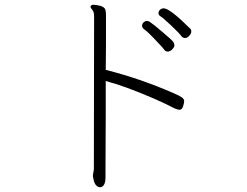

<svg xmlns="http://www.w3.org/2000/svg" viewBox="-20 -735 1040 808"><path d="M424 11V-32L425 -256V-394Q503 -374 628 -320Q678 -298 701.5 -285.5Q725 -273 735.5 -273Q746 -273 750.5 -287.5Q755 -302 755 -310Q755 -318 745.5 -325Q736 -332 708 -344Q568 -405 425 -441Q426 -504 426 -546V-673Q426 -687 423 -695.5Q420 -704 404 -710Q384 -715 372 -715Q363 -715 361 -707V-706Q361 -702 368.5 -693.5Q376 -685 376 -667L375 -22L371 2V7Q372 10 374 22Q381 53 403 53Q424 49 424 11ZM744 -582Q750 -575 759 -575Q768 -575 776.5 -584.5Q785 -594 785 -601Q785 -608 783 -612Q695 -700 669 -700Q660 -700 653.5 -694Q647 -688 647 -679.5Q647 -671 656.5 -665.5Q666 -660 700.5 -627.5Q735 -595 744 -582ZM686 -518Q696 -518 705 -527.5Q714 -537 714 -543.5Q714 -550 710 -557.5Q706 -565 664 -600Q648 -614 633 -626Q618 -638 611 -642.5Q604 -647 597.5 -647Q591 -647 584.5 -641Q578 -635 578 -627Q578 -619 585 -613Q601 -603 648 -552Q665 -535 670.5 -526.5Q676 -518 686 -518Z"/></svg>

Font: LXGW WenKai Mono TC Light
Style: Regular
Weight: 300
Designer: LXGW / Fontworks Inc.
Foundry: LXGW / Fontworks Inc.
Version: Version 1.330